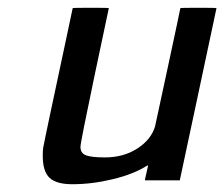

<svg xmlns="http://www.w3.org/2000/svg" viewBox="-20 -464 577 494"><path d="M166 10Q125 10 107.5 -6.5Q90 -23 90 -63Q90 -77 91 -83Q93 -95 112 -184.5Q131 -274 149 -358Q167 -442 167 -443Q167 -444 214 -444Q260 -444 260 -443Q244 -366 224 -273Q187 -97 187 -86Q187 -70 201 -64.5Q215 -59 250 -59Q298 -59 333.5 -82Q369 -105 379 -139Q380 -143 412 -292Q444 -441 444 -443Q444 -444 491 -444Q537 -444 537 -443Q537 -442 490.5 -224.5Q444 -7 443 -2V0H353V-2L361 -38Q361 -39 357 -37Q324 -16 270.5 -3Q217 10 166 10Z"/></svg>

Font: KaTeX_SansSerif
Style: Italic
Weight: 400
Version: Version 1.1; ttfautohint (v1.3)